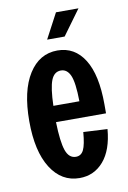

<svg xmlns="http://www.w3.org/2000/svg" viewBox="-78 -702 503 756"><g transform="rotate(-10 173.5 -324.5)"><path d="M22 -250Q22 -371 64.5 -438Q107 -505 179 -505Q248 -505 286.5 -443.5Q325 -382 325 -264V-228H125Q127 -149 139 -114.5Q151 -80 179 -80Q200 -80 210 -100.5Q220 -121 224 -171L320 -166Q313 -83 275 -39Q237 5 179 5Q107 5 64.5 -62Q22 -129 22 -250ZM230 -293Q229 -368 216.5 -396.5Q204 -425 179 -425Q152 -425 140 -394.5Q128 -364 126 -293ZM200 -654H290L217 -554H147Z"/></g></svg>

Font: Piscolabis
Style: Regular
Weight: 400
Designer: Ariel Martín Pérez
Foundry: Tunera Type Foundry
Version: Version 1.000